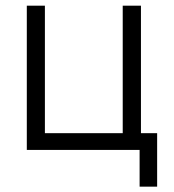

<svg xmlns="http://www.w3.org/2000/svg" viewBox="-20 -538 626 689"><path d="M76.2 0H481V131.8H543.9V-60.1H485.8V-517.6H420.4V-60.1H141.1V-517.6H76.2Z"/></svg>

Font: Cascadia Mono NF Light
Style: Regular
Weight: 300
Monospace: yes
Designer: Aaron Bell
Foundry: Saja Typeworks
Version: Version 2404.023